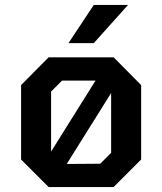

<svg xmlns="http://www.w3.org/2000/svg" viewBox="-20 -754 654 774"><path d="M256 -580 358 -734H496L358 -580ZM176 0 65 -111V-411L176 -523H438L549 -411V-111L438 0ZM186 -143 365 -429H230L186 -385ZM249 -93 384 -94 428 -138V-379Z"/></svg>

Font: Tomorrow Medium
Style: Regular
Weight: 500
Designer: Tony de Marco, Monica Rizzolli
Foundry: Just in Type
Version: Version 2.002